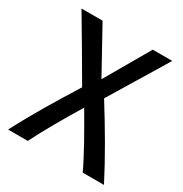

<svg xmlns="http://www.w3.org/2000/svg" viewBox="-163 -818 902 947"><g transform="rotate(30 287.5 -345.0)"><path d="M561 4H440C401 -79 340 -185 286 -277C231 -187 167 -77 127 4H15C78 -118 152 -239 227 -359C163 -469 95 -585 30 -694H150L293 -435H286C336 -522 386 -607 436 -694H547L348 -366C426 -241 500 -115 561 4Z"/></g></svg>

Font: Repo Medium
Style: Regular
Weight: 500
Designer: Stefan Peev
Foundry: Context Ltd
Version: Version 1.502